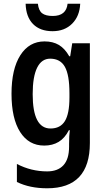

<svg xmlns="http://www.w3.org/2000/svg" viewBox="-20 -774 569 1034"><path d="M353 -471H358L369 -541H464V-4Q464 240 234 240Q140 240 71 206V109Q148 149 234 149Q291 149 321.5 116Q352 83 352 16V1Q352 -44 356 -73H351Q329 -30 296 -10Q263 10 218 10Q135 10 88.5 -63Q42 -136 42 -269Q42 -402 89.5 -476.5Q137 -551 220 -551Q265 -551 297 -532Q329 -513 353 -471ZM156 -267Q156 -82 252 -82Q305 -82 329.5 -122Q354 -162 354 -249V-272Q354 -370 329.5 -414Q305 -458 250 -458Q204 -458 180 -409.5Q156 -361 156 -267ZM263 -606Q196 -606 158 -644.5Q120 -683 118 -754H184Q188 -717 207 -702.5Q226 -688 264 -688Q337 -688 344 -754H412Q409 -687 368.5 -646.5Q328 -606 263 -606Z"/></svg>

Font: Noto Sans Display Medium Narrow
Style: Regular
Weight: 500
Width: 4
Designer: Monotype Design team
Foundry: Monotype Imaging Inc.
Version: Version 1.000